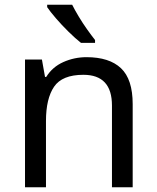

<svg xmlns="http://www.w3.org/2000/svg" viewBox="-20 -786 658 806"><path d="M343 -546Q439 -546 488 -499.5Q537 -453 537 -349V0H450V-343Q450 -472 330 -472Q241 -472 207 -422Q173 -372 173 -278V0H85V-536H156L169 -463H174Q200 -505 246 -525.5Q292 -546 343 -546ZM283 -766Q294 -744 310.5 -716.5Q327 -689 345.5 -663Q364 -637 379 -618V-606H320Q297 -624 268 -652.5Q239 -681 214.5 -709.5Q190 -738 178 -756V-766Z"/></svg>

Font: Noto IKEA Latin
Style: Regular
Weight: 400
Designer: Monotype Design Team
Foundry: Monotype Imaging Inc.
Version: Version 1.0